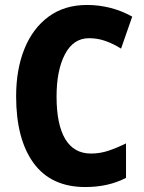

<svg xmlns="http://www.w3.org/2000/svg" viewBox="-20 -744 580 774"><path d="M339 -590Q276 -590 242 -525.5Q208 -461 208 -355Q208 -242 243 -183.5Q278 -125 347 -125Q384 -125 419 -137Q454 -149 488 -166V-27Q417 10 324 10Q186 10 115.5 -86.5Q45 -183 45 -356Q45 -464 78.5 -547Q112 -630 176 -677Q240 -724 331 -724Q378 -724 424 -712.5Q470 -701 513 -677L468 -548Q438 -567 406 -578.5Q374 -590 339 -590Z"/></svg>

Font: Noto Sans Hebrew Condensed ExtraBold
Style: Regular
Weight: 800
Width: 3
Designer: Monotype Design Team
Foundry: Monotype Imaging Inc.
Version: Version 2.004; ttfautohint (v1.8.4.7-5d5b)